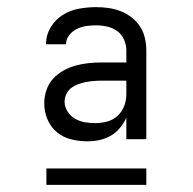

<svg xmlns="http://www.w3.org/2000/svg" viewBox="-20 -713 540 538"><path d="M225 -317Q202 -317 179.5 -322.5Q157 -328 139.5 -342.5Q122 -357 113 -378.5Q104 -400 104 -423Q104 -442 110 -460Q116 -478 128 -491.5Q140 -505 156.5 -514.5Q173 -524 191 -529Q209 -534 227 -536Q245 -538 264 -538H334V-572Q334 -587 327.5 -602Q321 -617 308.5 -626Q296 -635 280.5 -638.5Q265 -642 249 -642Q235 -642 221.5 -640Q208 -638 195.5 -632Q183 -626 174 -614.5Q165 -603 165 -589H109V-590Q109 -615 122 -636.5Q135 -658 155.5 -671Q176 -684 200.5 -688.5Q225 -693 249 -693Q267 -693 284.5 -690.5Q302 -688 318.5 -681.5Q335 -675 349 -664Q363 -653 372.5 -638.5Q382 -624 386 -606.5Q390 -589 390 -572V-323H334V-383Q327 -368 316 -354.5Q305 -341 290 -332.5Q275 -324 258.5 -320.5Q242 -317 225 -317ZM247 -368Q264 -368 280.5 -372.5Q297 -377 309.5 -388.5Q322 -400 328 -416Q334 -432 334 -449V-487H264Q253 -487 242 -486Q231 -485 220 -483Q209 -481 198.5 -477Q188 -473 179.5 -466.5Q171 -460 166 -449.5Q161 -439 161 -428Q161 -414 169 -401Q177 -388 190 -380.5Q203 -373 217.5 -370.5Q232 -368 247 -368ZM110 -195V-241H390V-195Z"/></svg>

Font: Iosevka Light
Style: Regular
Weight: 300
Monospace: yes
Designer: Belleve Invis
Foundry: Belleve Invis
Version: Version 32.5.0; ttfautohint (v1.8.4)